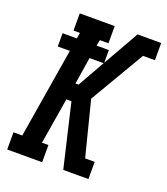

<svg xmlns="http://www.w3.org/2000/svg" viewBox="-135 -829 802 924"><g transform="rotate(20 265.5 -367.5)"><path d="M226 -411 304 -549H232L210 -411ZM10 0V-88H55L131 -549H69V-617H142L147 -647H114V-735H293V-647H249L243 -617H306V-552L410 -735H500L492 -685L500 -735H531V-647H470L306 -368L377 -88H426V0H379L387 -50L379 0H297L221 -324H195L156 -88H189V0Z"/></g></svg>

Font: Iosevka Slab Semibold
Style: Italic
Weight: 600
Italic angle: -9°
Monospace: yes
Designer: Belleve Invis
Foundry: Belleve Invis
Version: Version 11.1.1; ttfautohint (v1.8.3)